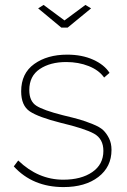

<svg xmlns="http://www.w3.org/2000/svg" viewBox="-20 -750 515 780"><path d="M157 -730 242 -667 327 -730 350 -716 255 -638H229L135 -716ZM238 10Q113 10 36 -74L54 -98Q135 -20 237 -20Q310 -20 355 -51Q400 -82 400 -137Q400 -186 362 -207Q324 -228 227 -251Q136 -274 101 -297.5Q66 -321 66 -379Q66 -452 119 -490Q172 -528 253 -528Q313 -528 358.5 -507.5Q404 -487 425 -454L403 -435Q382 -465 340.5 -481.5Q299 -498 249 -498Q184 -498 141.5 -469.5Q99 -441 99 -384Q99 -339 127.5 -320.5Q156 -302 235 -282Q281 -271 303.5 -264.5Q326 -258 356 -246Q386 -234 399.5 -221Q413 -208 423 -188Q433 -168 433 -141Q433 -72 379.5 -31Q326 10 238 10Z"/></svg>

Font: Raleway-v4020 ExtraLight
Style: Regular
Weight: 275
Designer: Matt McInerney, Pablo Impallari, Rodrigo Fuenzalida
Foundry: Matt McInerney, Pablo Impallari, Rodrigo Fuenzalida
Version: Version 4.020;PS 004.020;hotconv 1.0.88;makeotf.lib2.5.64775